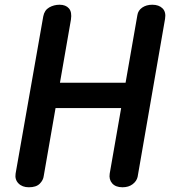

<svg xmlns="http://www.w3.org/2000/svg" viewBox="-20 -792 719 812"><path d="M102 0Q74 0 58 -16.5Q42 -33 46 -58L163 -723Q168 -749 188 -760.5Q208 -772 232 -772Q258 -772 271.5 -756.5Q285 -741 280 -709L165 -48Q163 -30 148 -15Q133 0 102 0ZM157 -335 173 -442H569L552 -335ZM498 0Q469 0 454.5 -16.5Q440 -33 444 -58L561 -728Q564 -748 581.5 -760Q599 -772 624 -772Q652 -772 667.5 -756.5Q683 -741 678 -712L562 -44Q558 -26 541 -13Q524 0 498 0Z"/></svg>

Font: Edu VIC WA NT Beginner
Style: Bold
Weight: 700
Designer: Tina and Corey Anderson
Foundry: Google for Education
Version: Version 1.003